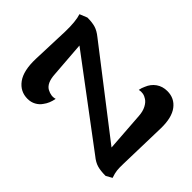

<svg xmlns="http://www.w3.org/2000/svg" viewBox="-193 -840 982 982"><g transform="rotate(-45 298.5 -349.0)"><path d="M43.9 -25.9Q43.9 -62.5 50.8 -86.2Q57.6 -109.9 78.1 -134.8L420.9 -591.8L228 -577.1Q168 -573.7 149.9 -542Q133.3 -511.2 142.1 -484.9Q105 -491.2 79.1 -511.2Q61.5 -522.9 50.8 -542.7Q40 -562.5 40 -586.9Q40 -640.1 83.7 -672.1Q127.4 -704.1 215.8 -701.2L418.9 -693.8Q495.1 -691.9 534.2 -705.1L550.8 -664.1Q550.8 -628.9 543.9 -606Q537.1 -583 516.1 -557.1L168 -106.9L380.9 -122.1Q412.1 -124 433.8 -135.5Q455.6 -147 464.8 -162.1Q481.9 -187 475.1 -216.8Q491.7 -213.9 507.8 -206.1Q538.6 -193.8 556.4 -168.5Q574.2 -143.1 574.2 -108.9Q574.2 -57.1 534.4 -26.9Q494.6 3.4 417 2L152.8 -4.9Q122.6 -5.9 105 -3.9Q87.4 -2 62 6.8Z"/></g></svg>

Font: Arima
Style: Bold
Weight: 700
Designer: Joana Correia and Natanael Gama
Foundry: NDISCOVER
Version: Version 1.100;Glyphs 3.1.2 (3151)